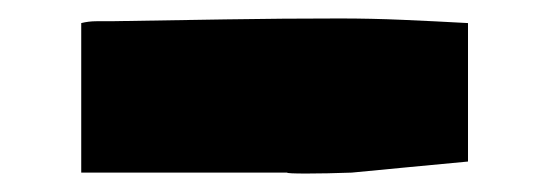

<svg xmlns="http://www.w3.org/2000/svg" viewBox="-20 -145 586 208"><path d="M361 42Q333 43 312 43Q291 43 291 42H68V-120Q76 -122 84.5 -122Q93 -122 100 -122Q162 -123 224.5 -124Q287 -125 348 -125Q382 -125 416.5 -123.5Q451 -122 487 -120V30Q456 33 423.5 36Q391 39 361 42Z"/></svg>

Font: Palette Mosaic
Style: Regular
Weight: 400
Designer: Shibuyafont
Version: Version 1.001